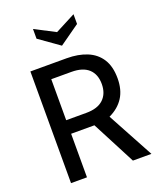

<svg xmlns="http://www.w3.org/2000/svg" viewBox="-166 -1031 936 1131"><g transform="rotate(-20 301.5 -465.0)"><path d="M80 0V-700H307Q380 -700 434.5 -677.5Q489 -655 519 -608Q549 -561 549 -487Q549 -415 517.8 -366.5Q486.5 -318 427 -290L584 0H468L326 -273Q324.5 -273 323.5 -273Q322.5 -273 321 -273H180V0ZM180 -358H306Q377.5 -358 413.8 -392.5Q450 -427 450 -487Q450 -548 413.8 -581.5Q377.5 -615 306 -615H180ZM180 -930V-869L307 -779L434 -869V-930L307 -864Z"/></g></svg>

Font: Cabin Resolve
Style: Regular-Resolve
Weight: 400
Designer: Pablo Impallari
Foundry: Pablo Impallari. http://www.impallari.com Igino Marini. http://www.ikern.com
Version: Version 3.001